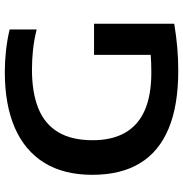

<svg xmlns="http://www.w3.org/2000/svg" viewBox="0 -790 797 838"><g transform="rotate(-90 399.0 -371.5)"><path d="M508.5 7.5Q356.5 7.5 255.8 -34.8Q155 -77 104.8 -160.2Q54.5 -243.5 54.5 -367.5Q54.5 -492.5 107.2 -577.5Q160 -662.5 260.2 -706Q360.5 -749.5 503 -749.5Q548.5 -749.5 595.2 -744.5Q642 -739.5 689 -728.5V-610.5Q642.5 -622 599.2 -626.5Q556 -631 514 -631Q413 -631 344.2 -603Q275.5 -575 240.5 -516.2Q205.5 -457.5 205.5 -366Q205.5 -282.5 237.8 -225.2Q270 -168 335.5 -139Q401 -110 501 -110Q543 -110 582 -113Q621 -116 653.5 -121.5L578 -53.5V-360H714V-10Q659 -1 609.8 3.2Q560.5 7.5 508.5 7.5Z"/></g></svg>

Font: Encode Sans SC Expanded SemiBold
Style: Regular
Weight: 600
Width: 7
Designer: Multiple Designers
Foundry: Impallari Type
Version: Version 3.002